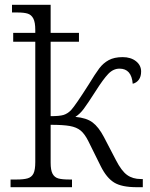

<svg xmlns="http://www.w3.org/2000/svg" viewBox="-20 -780 625 800"><path d="M24 -32H48Q79 -32 95.5 -37Q112 -42 119.5 -57Q127 -72 127 -105V-606H35V-643H127V-655Q127 -687 119 -702.5Q111 -718 96 -723Q81 -728 52 -728H30V-760H191V-643H309V-606H191V-296Q228 -296 244.5 -301Q261 -306 276 -321Q295 -342 349 -427Q377 -473 393.5 -495Q410 -517 433 -529.5Q456 -542 491 -542Q525 -542 546.5 -525Q568 -508 568 -482Q568 -461 558.5 -448Q549 -435 533 -431Q528 -494 478 -494Q452 -494 431 -472Q410 -450 379 -401Q345 -348 329 -326.5Q313 -305 294 -293Q340 -289 365.5 -270Q391 -251 413 -209L463 -113Q486 -68 509.5 -51Q533 -34 567 -34H575V0H550Q487 0 455.5 -19.5Q424 -39 400 -87L348 -192Q333 -222 316 -236Q299 -250 271 -255Q243 -260 191 -260V-102Q191 -71 199 -56Q207 -41 223 -36.5Q239 -32 270 -32H280V0H24Z"/></svg>

Font: Noto Serif Light
Style: Regular
Weight: 300
Designer: Monotype Design Team
Foundry: Monotype Imaging Inc.
Version: Version 1.001